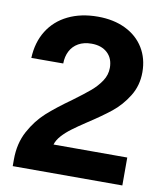

<svg xmlns="http://www.w3.org/2000/svg" viewBox="-82 -797 739 864"><g transform="rotate(10 287.5 -364.5)"><path d="M248 -340.7Q296.4 -376.4 323.9 -399.7Q351.3 -423 369.9 -451Q388.4 -479 388.4 -511.3Q388.4 -554.4 361.4 -579.4Q334.3 -604.3 289 -604.3Q254 -604.3 229.1 -590.2Q204.3 -576.1 191.4 -551.1Q178.6 -526 178.4 -494.4L32.6 -494.1Q35.6 -565.7 68.6 -618.8Q101.7 -671.9 160.2 -700.4Q218.7 -729 296.1 -729Q368.3 -729 422.7 -702.5Q477.1 -676 506.6 -627.9Q536 -579.9 536 -517Q536 -456 505.6 -407.3Q475.3 -358.6 433.1 -324.9Q390.9 -291.3 324.6 -248.3Q291.4 -226.4 266.6 -207.9Q241.7 -189.4 223.4 -169.3Q205.1 -149.1 198.6 -127.6H535.6V0H34.7V-30.7Q34.7 -104 65.2 -160.2Q95.7 -216.4 138.4 -254.8Q181 -293.1 248 -340.7Z"/></g></svg>

Font: Mona Sans VF XLt
Style: Regular
Weight: 200
Designer: Deni Anggara
Foundry: GitHub
Version: Version 2.000;Glyphs 3.2.3 (3260)